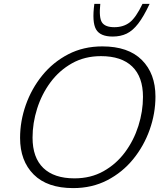

<svg xmlns="http://www.w3.org/2000/svg" viewBox="-20 -955 842 985"><path d="M777.5 -459.5Q777.5 -373.5 748 -290Q718.5 -206.5 663.5 -138.8Q608.5 -71 530.5 -30.5Q452.5 10 355.5 10Q222.5 10 152.8 -59.8Q83 -129.5 83 -247.5Q83 -333.5 112.5 -417Q142 -500.5 197 -568.2Q252 -636 330 -676.5Q408 -717 505 -717Q638 -717 707.8 -647.2Q777.5 -577.5 777.5 -459.5ZM147 -249Q147 -146.5 202.2 -93.2Q257.5 -40 362 -40Q446 -40 511.2 -76.8Q576.5 -113.5 621.5 -174.2Q666.5 -235 690 -309.2Q713.5 -383.5 713.5 -458Q713.5 -560.5 658.2 -613.8Q603 -667 498 -667Q414.5 -667 349.2 -630.2Q284 -593.5 239 -532.8Q194 -472 170.5 -397.8Q147 -323.5 147 -249ZM566.5 -815.5Q613.5 -815.5 645.5 -840.2Q677.5 -865 711 -935H747.5Q717 -870 689 -833.8Q661 -797.5 629.8 -782.5Q598.5 -767.5 558 -767.5Q493.5 -767.5 472.5 -804.8Q451.5 -842 464 -935H494.5Q487 -864.5 503.2 -840Q519.5 -815.5 566.5 -815.5Z"/></svg>

Font: Newsreader 6pt Light
Style: Italic
Weight: 300
Italic angle: -17°
Designer: Hugues Gentile
Foundry: Production Type
Version: Version 1.003; ttfautohint (v1.8.3)